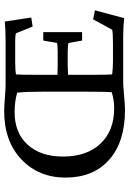

<svg xmlns="http://www.w3.org/2000/svg" viewBox="133 -754 629 936"><g transform="rotate(-90 448.0 -285.5)"><path d="M379.9 8.8Q225.1 8.8 137.9 -68.1Q50.8 -145 50.8 -281.2Q50.8 -412.1 139.4 -496.1Q228 -580.1 375 -580.1Q398.4 -580.1 439.7 -576.7Q481 -573.2 502 -573.2H713.9Q768.6 -573.2 811.5 -577.1L831.1 -448.2L787.1 -441.4L753.9 -523.4Q739.3 -526.4 716.8 -526.4H613.3Q574.7 -526.4 553.7 -522.5Q551.8 -504.9 551.8 -413.1V-320.3Q559.6 -320.3 574.2 -319.8Q588.9 -319.3 595.7 -319.3H662.1Q695.3 -319.3 707 -322.3L718.8 -389.6H759.8V-200.2H718.8L707 -266.6Q691.4 -270.5 662.1 -270.5H595.7Q583 -270.5 551.8 -268.6V-149.4Q551.8 -77.1 553.7 -53.7Q585 -49.8 616.2 -49.8H702.1Q757.3 -49.8 771.5 -53.7L822.3 -146.5L866.2 -137.7L828.1 4.9Q785.2 0 735.4 0H515.6Q498 0 452.1 4.4Q406.2 8.8 379.9 8.8ZM388.7 -43.9Q428.2 -43.9 466.8 -55.7Q469.7 -86.4 469.7 -198.2V-381.8Q469.7 -476.1 464.8 -516.6Q422.4 -529.3 370.1 -529.3Q268.6 -529.3 210.9 -465.6Q153.3 -401.9 153.3 -293.9Q153.3 -177.2 216.3 -110.6Q279.3 -43.9 388.7 -43.9Z"/></g></svg>

Font: Crimson Pro
Style: Regular
Weight: 400
Designer: Jacques Le Bailly
Foundry: Baron von Fonthausen
Version: Version 1.003